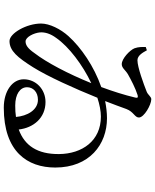

<svg xmlns="http://www.w3.org/2000/svg" viewBox="80 -886 839 1040"><g transform="rotate(90 500.0 -366.5)"><path d="M307 -691C281 -691 265 -720 253 -742L235 -736C235 -718 234 -697 242 -675C252 -650 298 -606 328 -606C349 -606 359 -625 382 -639C412 -656 458 -680 496 -692C509 -695 512 -692 509 -679C495 -620 475 -557 452 -495C340 -456 238 -386 176 -317C138 -275 108 -215 108 -169C108 -90 161 2 203 2C256 2 292 -42 345 -126C395 -206 460 -350 510 -474C547 -486 582 -493 612 -493C743 -493 814 -392 815 -266C816 -150 770 -80 682 -48C673 -128 619 -193 533 -193C464 -193 410 -141 410 -75C410 -14 473 33 564 33C802 33 888 -95 888 -246C888 -431 763 -526 621 -526C590 -526 559 -522 528 -516C545 -560 560 -600 571 -631C586 -671 617 -676 617 -699C617 -727 548 -766 518 -766C504 -766 495 -748 477 -741C437 -725 344 -691 307 -691ZM614 -33C595 -30 574 -29 552 -29C491 -29 453 -55 453 -93C453 -126 479 -152 521 -152C577 -152 609 -93 614 -33ZM431 -441C380 -315 319 -199 268 -133C242 -95 223 -85 205 -85C181 -85 159 -130 156 -163C154 -190 163 -220 186 -251C234 -320 332 -394 431 -441Z"/></g></svg>

Font: Noto Serif KR Medium
Style: Regular
Weight: 500
Designer: Ryoko NISHIZUKA 西塚涼子 (kana & ideographs); Frank Grießhammer (Latin, Greek & Cyrillic); Wenlong ZHANG 张文龙 (bopomofo); San
Foundry: Adobe
Version: Version 2.001;hotconv 1.1.0;makeotfexe 2.6.0